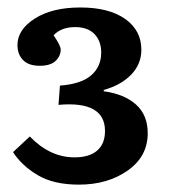

<svg xmlns="http://www.w3.org/2000/svg" viewBox="-20 -858 457 516"><path d="M191.9 -361.8Q124 -361.8 81.1 -387.5Q38.1 -413.1 15.1 -449.2L60.1 -491.2Q114.3 -435.1 180.2 -435.1Q220.2 -435.1 241.2 -453.4Q262.2 -471.7 262.2 -505.9Q262.2 -587.4 137.2 -576.2L141.1 -627.9Q198.7 -632.3 225.3 -655.8Q252 -679.2 252 -716.8Q252 -747.6 233.9 -766.4Q215.8 -785.2 182.1 -785.2Q144.5 -785.2 124 -763.2Q143.1 -735.4 143.1 -725.1Q143.1 -707 129.2 -694.1Q115.2 -681.2 86.9 -681.2Q56.6 -681.2 41.7 -696.8Q26.9 -712.4 26.9 -736.8Q26.9 -778.3 73.5 -808.1Q120.1 -837.9 195.8 -837.9Q272.9 -837.9 316.4 -807.1Q359.9 -776.4 359.9 -724.1Q359.9 -686 332.8 -657.7Q305.7 -629.4 258.8 -616.2V-612.8Q314.5 -605 345.7 -576.9Q377 -548.8 377 -500Q377 -437.5 323.2 -399.7Q269.5 -361.8 191.9 -361.8Z"/></svg>

Font: Literata Book SemiBold
Style: Regular
Weight: 600
Designer: Latin by Veronika Burian and Jose Scaglione. Greek by Irene Vlachou. Cyrillic by Vera Evstafieva
Foundry: TypeTogether
Version: Version 2.003;PS 002.003;hotconv 1.0.88;makeotf.lib2.5.64775